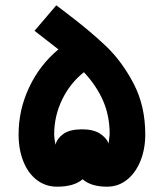

<svg xmlns="http://www.w3.org/2000/svg" viewBox="-20 -697 617 723"><path d="M225 -652Q320 -580 380 -522.5Q440 -465 483.5 -381.5Q527 -298 527 -191Q527 -135 508.5 -90Q490 -45 457.5 -19.5Q425 6 383 6Q323 6 291 -22Q259 6 195 6Q152 6 119 -19Q86 -44 68 -89Q50 -134 50 -191Q50 -284 90 -368.5Q130 -453 200 -511L110 -581L192 -677ZM393 -191Q393 -261 368 -318Q343 -375 296 -425Q244 -384 214 -322Q184 -260 184 -191Q184 -177 189 -152Q195 -176 219 -193Q243 -210 289 -210Q331 -210 355.5 -194.5Q380 -179 389 -157Z"/></svg>

Font: Cairo
Style: Bold
Weight: 700
Designer: Mohamed Gaber
Foundry: Kief Type Foundry
Version: Version 2.100